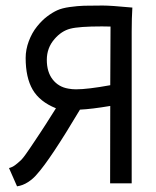

<svg xmlns="http://www.w3.org/2000/svg" viewBox="-20 -656 558 687"><path d="M180.2 -268.6Q122.1 -292 96.9 -335.2Q71.8 -378.4 71.8 -448.7Q71.8 -478.5 83 -508.5Q94.2 -538.6 112.3 -561Q129.9 -583 148.7 -597.2Q167.5 -611.3 184.6 -619.1Q201.7 -627 229.7 -630.9Q257.8 -634.8 280.5 -635.5Q303.2 -636.2 347.2 -636.2Q377 -636.2 453.6 -628.9Q451.2 -591.8 451.2 -543.5V0H374L374.5 -276.9Q307.6 -265.6 266.1 -263.7Q159.7 -85 112.3 -32.7Q99.1 -16.6 80.3 -4.4Q61.5 7.8 41 10.7L12.2 -54.7Q18.1 -56.2 23.7 -58.8Q29.3 -61.5 34.4 -65.4Q39.6 -69.3 42.7 -72Q45.9 -74.7 50.8 -79.1Q55.7 -83.5 56.6 -84.5Q62.5 -90.8 69.8 -100.8Q77.1 -110.8 86.7 -125Q96.2 -139.2 104.2 -151.1Q112.3 -163.1 124.5 -181.6Q136.7 -200.2 143.6 -210.9Q150.4 -221.7 163.1 -241.7Q175.8 -261.7 180.2 -268.6ZM147.5 -441.9Q147.5 -398.4 168.5 -371.6Q189.5 -344.7 224.6 -338.9Q237.8 -336.4 252 -336.4Q293.9 -336.4 374.5 -351.1L375.5 -561Q361.3 -561.5 344.7 -561.5Q262.2 -561.5 231 -553.2Q199.7 -544.9 175.3 -516.6Q147.5 -484.9 147.5 -441.9Z"/></svg>

Font: FantasqueSansM Nerd Font
Style: Regular
Weight: 400
Monospace: yes
Designer: Jany Belluz
Version: Version 1.8.0 ; ttfautohint (v1.8.2);Nerd Fonts 3.4.0